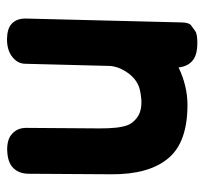

<svg xmlns="http://www.w3.org/2000/svg" viewBox="-38 -520 595 560"><g transform="rotate(-90 260.0 -240.5)"><path d="M413.1 37.1Q440.4 37.1 448.7 31Q457 24.9 465.3 19Q473.6 13.2 474.1 -8.3L485.4 -463.4Q485.8 -489.7 470.2 -504.4Q456.1 -517.6 425.8 -518.1Q394.5 -518.1 376 -504.4Q354 -488.8 353.5 -465.3L347.2 -219.2Q346.2 -195.8 331.1 -171.9Q309.1 -136.7 274.4 -129.9Q221.7 -118.7 195.3 -139.6Q179.2 -152.3 173.8 -168Q164.6 -193.8 165 -249.5L166.5 -462.4Q166.5 -488.3 148.4 -503.9Q133.3 -517.6 103.5 -517.6Q99.1 -517.6 94.2 -517.1Q63.5 -514.6 49.3 -499.5Q32.7 -482.9 32.7 -454.1L31.2 -214.4Q30.3 -104 78.1 -47.4Q124.5 8.3 233.9 8.3Q288.1 8.3 342.8 -17.6Q346.2 12.7 367.2 26.4Q383.8 37.1 413.1 37.1Z"/></g></svg>

Font: Comic Relief
Style: Bold
Weight: 700
Designer: Jeff Davis
Foundry: Loudifier
Version: Version 1.200; ttfautohint (v1.8.4.7-5d5b)